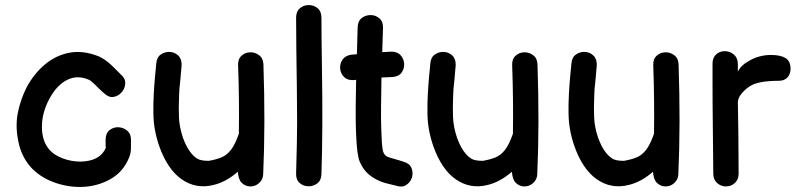

<svg xmlns="http://www.w3.org/2000/svg" viewBox="-20 -736 3141 758"><path d="M300 2Q362 1 414.5 -28Q467 -57 490 -115Q498 -134 497 -159V-181Q498 -206 483.5 -219Q469 -232 449.5 -233.5Q430 -235 414 -223.5Q398 -212 397 -187V-158L398 -153Q376 -100 299 -98Q261 -98 227 -111Q193 -124 175 -145Q146 -178 145.5 -234Q145 -290 175 -346Q204 -400 245 -420.5Q286 -441 331 -421Q340 -417 354 -403L371 -386Q383 -374 392 -367Q410 -350 429 -353.5Q448 -357 461 -372.5Q474 -388 474.5 -407.5Q475 -427 456 -443L424 -475Q397 -501 371 -513Q309 -538 255 -528Q201 -518 158 -482Q115 -446 86 -393Q61 -344 50.5 -291Q40 -238 52 -180Q63 -121 99 -79Q134 -39 188.5 -18Q243 3 300 2Z M966 0Q987 1 1002.5 -13Q1018 -27 1019 -47Q1028 -246 1020 -482Q1019 -506 1003 -518Q987 -530 967.5 -529.5Q948 -529 933.5 -516Q919 -503 920 -478Q925 -341 923 -208Q908 -165 891.5 -144Q875 -123 854 -114.5Q833 -106 804 -101Q772 -101 758 -110Q724 -132 702 -193Q688 -235 686.5 -273.5Q685 -312 687 -359Q687 -379 692 -421Q696 -463 697 -478Q698 -503 684 -516.5Q670 -530 650.5 -531Q631 -532 615 -521Q599 -510 597 -486Q595 -466 592 -434Q589 -402 587 -364.5Q585 -327 585.5 -291Q586 -255 591 -227Q597 -193 608 -161Q640 -69 696 -29Q754 12 824 -6Q873 -18 919 -58Q921 -27 934.5 -14Q948 -1 966 0Z M1249 -48Q1252 -136 1252.5 -239.5Q1253 -343 1251 -470Q1249 -597 1249 -666Q1249 -691 1234 -703.5Q1219 -716 1199 -716Q1179 -716 1164 -703.5Q1149 -691 1149 -666Q1149 -606 1150 -533Q1151 -460 1152 -387Q1153 -314 1153 -254Q1153 -185 1149 -52Q1148 -27 1162.5 -14Q1177 -1 1196.5 -0.5Q1216 0 1232 -11.5Q1248 -23 1249 -48Z M1543 -3Q1567 5 1583.5 -5.5Q1600 -16 1606 -34.5Q1612 -53 1605 -71.5Q1598 -90 1575 -97Q1567 -100 1551 -104.5Q1535 -109 1521.5 -113Q1508 -117 1506 -119Q1493 -127 1490 -149Q1487 -171 1486 -207Q1483 -266 1485 -360Q1485 -382 1486 -430L1530 -432Q1555 -434 1566 -450Q1577 -466 1575.5 -485.5Q1574 -505 1560.5 -519Q1547 -533 1522 -532L1489 -530L1492 -625Q1493 -650 1478.5 -663Q1464 -676 1444.5 -676.5Q1425 -677 1409 -665.5Q1393 -654 1392 -629Q1390 -575 1389 -522L1366 -520Q1342 -516 1331.5 -499.5Q1321 -483 1323 -464Q1325 -445 1339 -431.5Q1353 -418 1378 -420L1386 -421Q1385 -379 1385 -361Q1383 -265 1386 -204Q1389 -125 1400 -98Q1415 -64 1437.5 -46Q1460 -28 1487 -18Q1500 -13 1519 -9Q1537 -5 1543 -3Z M2048 0Q2069 1 2084.5 -13Q2100 -27 2101 -47Q2110 -246 2102 -482Q2101 -506 2085 -518Q2069 -530 2049.5 -529.5Q2030 -529 2015.5 -516Q2001 -503 2002 -478Q2007 -341 2005 -208Q1990 -165 1973.5 -144Q1957 -123 1936 -114.5Q1915 -106 1886 -101Q1854 -101 1840 -110Q1806 -132 1784 -193Q1770 -235 1768.5 -273.5Q1767 -312 1769 -359Q1769 -379 1774 -421Q1778 -463 1779 -478Q1780 -503 1766 -516.5Q1752 -530 1732.5 -531Q1713 -532 1697 -521Q1681 -510 1679 -486Q1677 -466 1674 -434Q1671 -402 1669 -364.5Q1667 -327 1667.5 -291Q1668 -255 1673 -227Q1679 -193 1690 -161Q1722 -69 1778 -29Q1836 12 1906 -6Q1955 -18 2001 -58Q2003 -27 2016.5 -14Q2030 -1 2048 0Z M2605 0Q2626 1 2641.5 -13Q2657 -27 2658 -47Q2667 -246 2659 -482Q2658 -506 2642 -518Q2626 -530 2606.5 -529.5Q2587 -529 2572.5 -516Q2558 -503 2559 -478Q2564 -341 2562 -208Q2547 -165 2530.5 -144Q2514 -123 2493 -114.5Q2472 -106 2443 -101Q2411 -101 2397 -110Q2363 -132 2341 -193Q2327 -235 2325.5 -273.5Q2324 -312 2326 -359Q2326 -379 2331 -421Q2335 -463 2336 -478Q2337 -503 2323 -516.5Q2309 -530 2289.5 -531Q2270 -532 2254 -521Q2238 -510 2236 -486Q2234 -466 2231 -434Q2228 -402 2226 -364.5Q2224 -327 2224.5 -291Q2225 -255 2230 -227Q2236 -193 2247 -161Q2279 -69 2335 -29Q2393 12 2463 -6Q2512 -18 2558 -58Q2560 -27 2573.5 -14Q2587 -1 2605 0Z M2846 0Q2866 0 2881 -13.5Q2896 -27 2896 -50L2895 -207L2893 -332Q2893 -348 2906.5 -365Q2920 -382 2938 -394Q2970 -417 3054 -417Q3077 -417 3089 -430.5Q3101 -444 3101 -464Q3101 -495 3081 -507Q3061 -519 3024 -519Q2975 -519 2934 -494Q2904 -477 2893 -453V-483Q2893 -507 2877.5 -520.5Q2862 -534 2841 -534Q2821 -534 2807 -521Q2793 -508 2793 -485V-426Q2793 -323 2794 -254L2796 -50Q2796 -27 2811 -13.5Q2826 0 2846 0Z"/></svg>

Font: Balsamiq Sans
Style: Regular
Weight: 400
Designer: Michael Angeles
Foundry: Balsamiq SRL
Version: Version 1.020; ttfautohint (v1.8.4.7-5d5b);gftools[0.9.26]